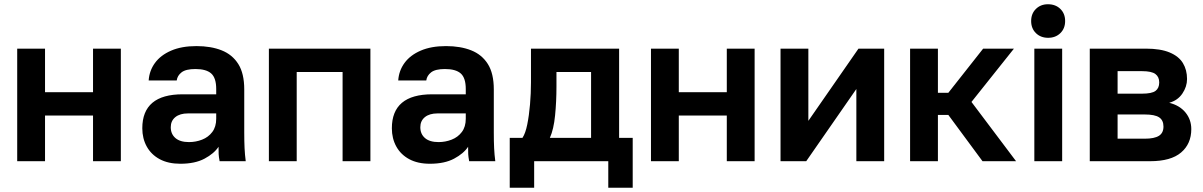

<svg xmlns="http://www.w3.org/2000/svg" viewBox="-20 -759 5665 904"><path d="M61 0V-530H192V-325H418V-530H549V0H418V-215H192V0Z M829 12Q772 12 732 -9.5Q692 -31 671 -69Q650 -107 650 -155Q650 -235 697.5 -275Q745 -315 840 -315H998V-340Q998 -392 974.5 -413Q951 -434 900 -434Q855 -434 835 -418.5Q815 -403 812 -380H680Q683 -426 709.5 -462.5Q736 -499 785.5 -520.5Q835 -542 905 -542Q973 -542 1023.5 -522Q1074 -502 1102 -457.5Q1130 -413 1130 -338V-135Q1130 -93 1131.5 -61.5Q1133 -30 1137 0H1014Q1010 -22 1009.5 -33.5Q1009 -45 1009 -68Q988 -36 943 -12Q898 12 829 12ZM870 -90Q902 -90 931.5 -101.5Q961 -113 979.5 -137.5Q998 -162 998 -200V-225H865Q827 -225 805.5 -207.5Q784 -190 784 -160Q784 -128 806 -109Q828 -90 870 -90Z M1246 0V-530H1724V0H1593V-420H1377V0Z M2004 12Q1947 12 1907 -9.5Q1867 -31 1846 -69Q1825 -107 1825 -155Q1825 -235 1872.5 -275Q1920 -315 2015 -315H2173V-340Q2173 -392 2149.5 -413Q2126 -434 2075 -434Q2030 -434 2010 -418.5Q1990 -403 1987 -380H1855Q1858 -426 1884.5 -462.5Q1911 -499 1960.5 -520.5Q2010 -542 2080 -542Q2148 -542 2198.5 -522Q2249 -502 2277 -457.5Q2305 -413 2305 -338V-135Q2305 -93 2306.5 -61.5Q2308 -30 2312 0H2189Q2185 -22 2184.5 -33.5Q2184 -45 2184 -68Q2163 -36 2118 -12Q2073 12 2004 12ZM2045 -90Q2077 -90 2106.5 -101.5Q2136 -113 2154.5 -137.5Q2173 -162 2173 -200V-225H2040Q2002 -225 1980.5 -207.5Q1959 -190 1959 -160Q1959 -128 1981 -109Q2003 -90 2045 -90Z M2380 125V-110H2440Q2454 -131 2462.5 -173Q2471 -215 2475.5 -267.5Q2480 -320 2480 -371V-530H2895V-110H2959V125H2844V0H2495V125ZM2569 -110H2763V-420H2600V-351Q2600 -281 2593.5 -215.5Q2587 -150 2569 -110Z M3045 0V-530H3176V-325H3402V-530H3533V0H3402V-215H3176V0Z M3655 0V-530H3786V-190L4022 -530H4143V0H4012V-340L3776 0Z M4265 0V-530H4396V-322H4445L4609 -530H4754L4554 -279L4764 0H4606L4445 -218H4396V0Z M4850 0V-530H4981V0ZM4915 -581Q4880 -581 4857.5 -603Q4835 -625 4835 -660Q4835 -695 4857.5 -717Q4880 -739 4914 -739Q4950 -739 4972.5 -717Q4995 -695 4995 -660Q4995 -625 4972.5 -603Q4950 -581 4915 -581Z M5111 0V-530H5375Q5444 -530 5487 -512Q5530 -494 5549.5 -462Q5569 -430 5569 -387Q5569 -351 5547 -318.5Q5525 -286 5485 -275Q5534 -263 5561.5 -229.5Q5589 -196 5589 -151Q5589 -82 5541 -41Q5493 0 5395 0ZM5242 -106H5370Q5415 -106 5436.5 -119.5Q5458 -133 5458 -163Q5458 -193 5437.5 -206.5Q5417 -220 5370 -220H5242ZM5242 -318H5357Q5403 -318 5420.5 -331Q5438 -344 5438 -371Q5438 -397 5420 -410.5Q5402 -424 5357 -424H5242Z"/></svg>

Font: Golos Text SemiBold
Style: Regular
Weight: 600
Designer: A.Korolkova, Vitaly Kuzmin
Foundry: ParaType Ltd
Version: Version 2.004